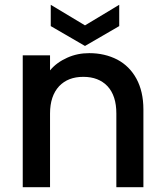

<svg xmlns="http://www.w3.org/2000/svg" viewBox="-20 -782 689 802"><path d="M353 -560C353 -560 353 -560 353 -560C320 -560 290 -554 261 -541C232 -528 208 -511 189 -488C189 -488 189 -551 189 -551C189 -551 75 -551 75 -551C75 -551 75 0 75 0C75 0 189 0 189 0C189 0 189 -308 189 -308C189 -308 189 -308 189 -308C189 -357 202 -395 227 -422C252 -448 285 -461 328 -461C328 -461 328 -461 328 -461C371 -461 404 -448 429 -422C454 -395 466 -357 466 -308C466 -308 466 0 466 0C466 0 579 0 579 0C579 0 579 -325 579 -325C579 -325 579 -325 579 -325C579 -375 569 -418 550 -453C531 -488 504 -515 470 -533C435 -551 396 -560 353 -560ZM478 -762C478 -762 335 -676 335 -676C335 -676 192 -762 192 -762C192 -762 192 -673 192 -673C192 -673 335 -590 335 -590C335 -590 478 -673 478 -673C478 -673 478 -762 478 -762Z"/></svg>

Font: Girnar Poppins
Style: Medium
Weight: 500
Designer: Ninad Kale (Devanagari), Jonny Pinhorn (Latin)
Foundry: Indian Type Foundry
Version: ""